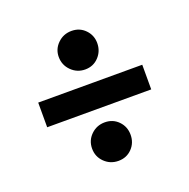

<svg xmlns="http://www.w3.org/2000/svg" viewBox="-87 -656 592 600"><g transform="rotate(-20 209.0 -356.0)"><path d="M36 -315V-397H382V-315ZM210 -140Q183 -140 164 -158.5Q145 -177 145 -204Q145 -231 164 -249.5Q183 -268 210 -268Q237 -268 255 -249.5Q273 -231 273 -204Q273 -177 255 -158.5Q237 -140 210 -140ZM210 -444Q183 -444 164 -463Q145 -482 145 -509Q145 -535 164 -553.5Q183 -572 210 -572Q237 -572 255 -553.5Q273 -535 273 -509Q273 -482 255 -463Q237 -444 210 -444Z"/></g></svg>

Font: Kreon Light SemiBold
Style: Regular
Weight: 600
Version: Version 2.002